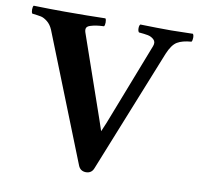

<svg xmlns="http://www.w3.org/2000/svg" viewBox="-75 -726 850 817"><g transform="rotate(10 350.0 -317.5)"><path d="M594.2 -543Q611.3 -584 633.1 -596.9Q654.8 -609.9 693.8 -612.8Q697.8 -617.7 698 -629.9Q698.2 -642.1 693.8 -647Q619.6 -645 600.1 -645Q541 -645 466.8 -647Q461.9 -642.1 461.9 -630.1Q461.9 -618.2 466.8 -612.8Q490.7 -610.8 505.9 -607.9Q521 -605 532 -594.5Q543 -584 536.1 -565.9L397.9 -210L381.3 -170.9L366.2 -215.8L242.2 -573.2Q238.3 -585.4 241.7 -592.8Q245.1 -600.1 257.6 -604Q270 -607.9 282.5 -609.9Q294.9 -611.8 315.9 -612.8Q319.8 -617.7 319.8 -629.9Q319.8 -642.1 315.9 -647Q241.7 -645 140.1 -645Q80.1 -645 5.9 -647Q2 -642.1 2 -630.1Q2 -618.2 5.9 -612.8Q30.8 -609.9 43.5 -607.4Q56.2 -605 71.5 -593Q86.9 -581.1 96.2 -559.1L314 -11.2Q322.8 11.7 347.2 12.2Q372.1 12.2 380.9 -11.2Z"/></g></svg>

Font: Linux Libertine
Style: Bold
Weight: 700
Designer: Philipp H. Poll
Foundry: Philipp H. Poll
Version: Version 5.0.3